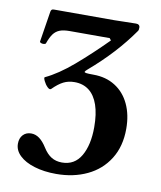

<svg xmlns="http://www.w3.org/2000/svg" viewBox="-78 -728 675 804"><g transform="rotate(10 259.5 -326.0)"><path d="M35.6 -84Q35.6 -107.4 48.8 -121.6Q62 -135.7 83.5 -135.7Q102.1 -135.7 118.4 -123.8Q134.8 -111.8 150.4 -86.9Q166 -62 185.3 -50Q204.6 -38.1 230.5 -38.1Q284.2 -38.1 311.3 -84.7Q338.4 -131.3 338.4 -207Q338.4 -263.2 325.2 -301.5Q312 -339.8 286.6 -359.4Q261.2 -378.9 225.1 -378.9Q198.7 -378.9 178 -368.4Q157.2 -357.9 133.3 -334Q127.4 -328.1 117.4 -337.9Q107.4 -347.7 100.8 -361.6Q94.2 -375.5 98.1 -377.4Q152.3 -402.8 215.1 -456.5Q277.8 -510.3 344.2 -577.1L337.4 -585.9H167Q141.1 -585.9 125 -579.6Q108.9 -573.2 98.4 -559.1Q87.9 -544.9 78.6 -518.6Q77.1 -514.6 70.6 -513.9Q64 -513.2 58.1 -515.4Q52.2 -517.6 52.7 -521.5L73.2 -650.9Q74.2 -657.2 77.1 -660.2Q80.1 -663.1 86.4 -663.1H343.3Q358.4 -663.1 389.6 -664.1Q419.9 -665 435.5 -665Q443.8 -665 448 -661.4Q452.1 -657.7 452.1 -651.4Q452.1 -645.5 451.4 -641.8Q450.7 -638.2 448.7 -635.7Q377.4 -533.2 269 -440.4Q259.8 -432.6 258.8 -429.2Q257.8 -425.8 265.9 -424.6Q273.9 -423.3 296.9 -423.3Q350.1 -423.3 389.6 -398.4Q429.2 -373.5 450.4 -328.4Q471.7 -283.2 471.7 -223.6Q471.7 -148.9 438.2 -95.5Q404.8 -42 346.4 -14.4Q288.1 13.2 214.8 13.2Q163.1 13.2 122.3 0.7Q81.5 -11.7 58.6 -33.7Q35.6 -55.7 35.6 -84Z"/></g></svg>

Font: Junicode Two Beta VF
Style: Regular
Weight: 400
Designer: Peter S. Baker
Foundry: Briery Creek Software
Version: Version 1.031 beta; ttfautohint (v1.8.1.43-b0c9)